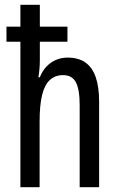

<svg xmlns="http://www.w3.org/2000/svg" viewBox="-20 -780 496 800"><path d="M146 -760V-669H261V-606H146V-529Q146 -512 144.5 -494Q143 -476 140 -458H146Q156 -484 173.5 -502.5Q191 -521 213.5 -530.5Q236 -540 261 -540Q307 -540 336 -519.5Q365 -499 379 -458Q393 -417 393 -357V0H312V-341Q312 -408 296 -437.5Q280 -467 243 -467Q210 -467 188 -447Q166 -427 155.5 -384.5Q145 -342 145 -272V0H65V-606H7V-669H65V-760Z"/></svg>

Font: Noto Sans Khmer ExtraCondensed
Style: Regular
Weight: 400
Width: 2
Designer: Danh Hong and the Monotype Design Team
Foundry: Monotype Imaging Inc.
Version: Version 2.004